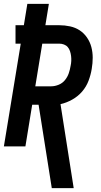

<svg xmlns="http://www.w3.org/2000/svg" viewBox="-24 -755 519 990"><path d="M243 215 175 -215H142L107 0H-4L83 -530H56V-625H99L117 -735H228L210 -625H281Q310 -625 337.5 -619Q365 -613 387 -598.5Q409 -584 424.5 -561.5Q440 -539 447 -512.5Q454 -486 454 -457.5Q454 -429 449 -400Q444 -369 432.5 -338.5Q421 -308 399.5 -283Q378 -258 348.5 -241.5Q319 -225 288 -218L356 215ZM158 -310H240Q259 -310 278.5 -318Q298 -326 311 -342Q324 -358 330.5 -377Q337 -396 340 -415Q343 -428 343.5 -441Q344 -454 342.5 -466.5Q341 -479 337 -491Q333 -503 325.5 -512Q318 -521 306 -525.5Q294 -530 281 -530H194Z"/></svg>

Font: Iosevka QP
Style: Bold Italic
Weight: 700
Italic angle: -9°
Designer: Belleve Invis
Foundry: Belleve Invis
Version: Version 20.0.0; ttfautohint (v1.8.4)